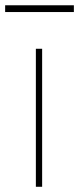

<svg xmlns="http://www.w3.org/2000/svg" viewBox="-47 -715 303 735"><path d="M235.8 -668.9H-27.3V-694.8H235.8ZM114.3 0H90.3V-528.3H114.3Z"/></svg>

Font: Robert Sans Thin
Style: Regular
Weight: 100
Designer: Christian Robertson (extended by Adam Twardoch)
Foundry: Google
Version: Version 12.135;April 2, 2019;FontCreator 11.5.0.2425 64-bit;